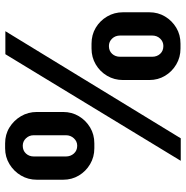

<svg xmlns="http://www.w3.org/2000/svg" viewBox="-8 -718 727 751"><g transform="rotate(90 355.5 -342.5)"><path d="M102 0 521 -686H609L192 0ZM151 -337Q116 -337 88.5 -353.5Q61 -370 44.5 -398Q28 -426 28 -460V-563Q28 -597 44.5 -624.5Q61 -652 88.5 -668.5Q116 -685 151 -685H170Q204 -685 232 -668.5Q260 -652 276.5 -624.5Q293 -597 293 -563V-460Q293 -426 276.5 -398Q260 -370 232 -353.5Q204 -337 170 -337ZM160 -405Q179 -405 190.5 -417.5Q202 -430 202 -449V-574Q202 -593 190.5 -605.5Q179 -618 160 -618Q143 -618 131 -605.5Q119 -593 119 -574V-449Q119 -430 131 -417.5Q143 -405 160 -405ZM541 1Q506 1 478.5 -16Q451 -33 434.5 -61Q418 -89 418 -123V-226Q418 -260 434.5 -287.5Q451 -315 478.5 -331.5Q506 -348 541 -348H560Q594 -348 622 -331.5Q650 -315 666.5 -287.5Q683 -260 683 -226V-123Q683 -89 666.5 -61Q650 -33 622 -16Q594 1 560 1ZM550 -68Q569 -68 580.5 -80.5Q592 -93 592 -111V-237Q592 -255 580.5 -268Q569 -281 550 -281Q533 -281 521 -268Q509 -255 509 -237V-111Q509 -93 521 -80.5Q533 -68 550 -68Z"/></g></svg>

Font: Chivo Medium ExtraBold
Style: Regular
Weight: 800
Version: Version 2.002